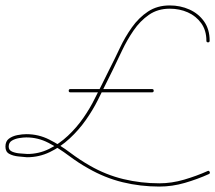

<svg xmlns="http://www.w3.org/2000/svg" viewBox="-26 -573 793 707"><path d="M740 -417Q734 -417 734 -423Q734 -461 715 -487.5Q696 -514 665.5 -527.5Q635 -541 599 -541Q555 -541 522.5 -518.5Q490 -496 466 -461Q442 -426 423.5 -387Q405 -348 389 -315Q375 -287 361.5 -259.5Q348 -232 334 -204Q316 -168 290 -131Q264 -94 230.5 -63Q197 -32 157.5 -13Q118 6 74 6Q74 6 74 6Q74 6 74 6Q74 6 73.5 6Q73 6 73 6Q60 5 41 3Q22 1 8 -6.5Q-6 -14 -6 -33Q-6 -53 7 -62.5Q20 -72 38 -75.5Q56 -79 71 -79Q116 -79 155.5 -59Q195 -39 231.5 -11.5Q268 16 305 37Q364 71 428.5 86.5Q493 102 561 102Q606 102 652 88.5Q698 75 738 57Q744 54 746 60Q749 65 743 68Q701 87 654.5 100.5Q608 114 561 114Q491 114 425.5 98Q360 82 299 47Q263 27 227 0Q191 -27 152.5 -47Q114 -67 71 -67Q60 -67 44.5 -64.5Q29 -62 17.5 -55Q6 -48 6 -33Q6 -20 19 -14.5Q32 -9 48.5 -8Q65 -7 75 -6Q75 -6 74.5 -6Q74 -6 74 -6Q74 -6 74 -6Q74 -6 74 -6Q117 -6 154.5 -24.5Q192 -43 224 -73Q256 -103 281 -139Q306 -175 323 -210Q337 -237 350.5 -264.5Q364 -292 378 -320Q396 -355 415 -395.5Q434 -436 459.5 -472Q485 -508 519 -530.5Q553 -553 599 -553Q638 -553 671.5 -538Q705 -523 725.5 -494Q746 -465 746 -423Q746 -417 740 -417ZM227 -239Q227 -245 233 -245Q308 -245 383.5 -245Q459 -245 534 -245Q540 -245 540 -239Q540 -233 534 -233Q459 -233 383.5 -233Q308 -233 233 -233Q227 -233 227 -239Z"/></svg>

Font: FRB American Cursive Guidelines Thin
Style: Italic
Weight: 100
Italic angle: -25°
Version: Version 2.0;Modular Font Editor K font №1